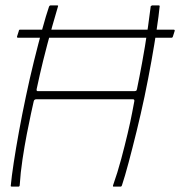

<svg xmlns="http://www.w3.org/2000/svg" viewBox="-20 -692 700 712"><path d="M47 -552Q44 -552 43.5 -553.5Q43 -555 43 -556L50 -578Q50 -580 51 -581Q52 -582 55 -582H624Q626 -582 627 -581Q628 -580 628 -578L621 -556Q621 -555 619.5 -553.5Q618 -552 616 -552ZM23 0Q22 0 20.5 -1Q19 -2 20 -4Q23 -37 31 -89.5Q39 -142 50.5 -205Q62 -268 76 -334Q90 -401 106 -465.5Q122 -530 136.5 -583Q151 -636 162 -668Q163 -670 164.5 -671Q166 -672 167 -672Q173 -672 179.5 -672Q186 -672 192 -672Q197 -672 195 -668Q173 -594 155.5 -527.5Q138 -461 128 -416.5Q118 -372 116 -362Q115 -357 116.5 -355.5Q118 -354 120 -354Q210 -354 299.5 -354Q389 -354 479 -354Q481 -354 484 -355Q487 -356 488 -362Q489 -367 497.5 -409.5Q506 -452 517.5 -520Q529 -588 539 -669Q541 -670 542 -671Q543 -672 544 -672Q550 -672 556.5 -672Q563 -672 569 -672Q570 -672 571.5 -671Q573 -670 572 -668Q569 -636 561 -583Q553 -530 541.5 -465.5Q530 -401 516 -334Q502 -268 486.5 -205Q471 -142 457 -89.5Q443 -37 432 -4Q431 -2 430 -1Q429 0 427 0Q420 0 414 0Q408 0 401 0Q398 0 399 -4Q416 -52 429.5 -102.5Q443 -153 453.5 -197.5Q464 -242 470 -274Q476 -306 478 -316Q479 -321 477 -322.5Q475 -324 473 -324Q384 -324 294 -324Q204 -324 115 -324Q112 -324 109 -322.5Q106 -321 105 -316Q102 -303 95 -271Q88 -239 79.5 -195Q71 -151 63.5 -101.5Q56 -52 53 -4Q52 0 49 0Q42 0 36 0Q30 0 23 0Z"/></svg>

Font: Glory Thin Thin
Style: Italic
Weight: 250
Italic angle: -12°
Version: Version 1.011